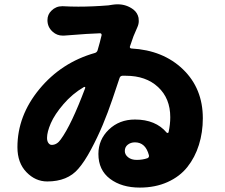

<svg xmlns="http://www.w3.org/2000/svg" viewBox="-20 -809 1040 887"><path d="M611.3 -70.3Q638.7 -70.3 661.1 -78.1Q669.9 -82 668 -91.8Q652.3 -151.4 603.5 -151.4Q584 -151.4 570.3 -140.6Q556.6 -129.9 556.6 -111.3Q556.6 -94.7 571.8 -82.5Q586.9 -70.3 611.3 -70.3ZM260.7 -165Q309.6 -231.4 374 -403.3Q374 -405.3 372.6 -406.7Q371.1 -408.2 368.2 -407.2Q314.5 -376 273.4 -328.1Q232.4 -280.3 214.8 -239.7Q197.3 -199.2 197.3 -171.9Q197.3 -157.2 203.6 -148.4Q210 -139.6 218.8 -139.6Q243.2 -139.6 260.7 -165ZM499 -787.1Q511.7 -789.1 523.4 -789.1Q564.5 -789.1 596.7 -764.6Q615.2 -750 620.1 -726.6Q621.1 -719.7 621.1 -711.9Q621.1 -697.3 614.3 -682.6Q604.5 -661.1 596.7 -641.6Q596.7 -639.6 580.1 -593.8Q579.1 -590.8 581.1 -587.9Q583 -585 586.9 -585Q733.4 -577.1 825.2 -488.8Q917 -400.4 917 -262.7Q917 -197.3 898.9 -139.6Q880.9 -82 845.7 -37.6Q810.5 6.8 753.9 32.2Q697.3 57.6 626 57.6Q542 57.6 488.3 17.1Q434.6 -23.4 434.6 -97.7Q434.6 -164.1 482.9 -210.4Q531.2 -256.8 603.5 -256.8Q699.2 -256.8 750 -196.3Q752 -194.3 754.9 -194.8Q757.8 -195.3 758.8 -198.2Q766.6 -234.4 766.6 -267.6Q766.6 -354.5 710.4 -406.7Q654.3 -459 561.5 -459Q550.8 -459 544.9 -459Q535.2 -458 532.2 -448.2Q503.9 -363.3 499 -349.6Q478.5 -289.1 454.6 -231.9Q430.7 -174.8 400.4 -118.2Q370.1 -61.5 341.8 -29.3Q292 29.3 198.2 29.3Q143.6 29.3 102.1 -13.7Q60.5 -56.6 60.5 -128.9Q60.5 -274.4 162.1 -397.5Q263.7 -520.5 418.9 -564.5Q427.7 -567.4 430.7 -576.2Q441.4 -612.3 449.2 -645.5Q450.2 -649.4 448.2 -652.3Q446.3 -655.3 442.4 -655.3Q397.5 -654.3 275.4 -644.5Q272.5 -644.5 269.5 -644.5Q243.2 -644.5 223.6 -662.1Q199.2 -683.6 199.2 -715.8Q199.2 -742.2 217.8 -759.8Q238.3 -780.3 267.6 -780.3H269.5Q305.7 -778.3 341.8 -778.3Q408.2 -778.3 480.5 -784.2Q489.3 -785.2 499 -787.1Z"/></svg>

Font: Gen Jyuu GothicX Heavy
Style: Bold
Weight: 900
Designer: [Source Han Sans]
Ryoko NISHIZUKA  (kana & ideographs); Paul D. Hunt (Latin, Greek & Cyrillic); Wenlong ZHANG  (bopomofo
Version: Version 1.002.20150607